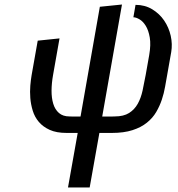

<svg xmlns="http://www.w3.org/2000/svg" viewBox="-20 -580 790 850"><path d="M147 -400 243.5 -410 215 -248.5Q208.5 -212.5 208.2 -179.2Q208 -146 215.8 -120.5Q223.5 -95 241 -79.8Q258.5 -64.5 287.5 -64.5Q295.5 -64 304.5 -64H336.5L422 -550L520 -560L432.5 -64H471Q487 -64 487.5 -64.5Q527.5 -64.5 551.5 -79.8Q575.5 -95 589.8 -120.5Q604 -146 611.2 -179.2Q618.5 -212.5 625 -248.5L640.5 -336Q648.5 -382 643 -414Q637.5 -446 625.2 -465.8Q613 -485.5 597.5 -494.5Q582 -503.5 570.5 -503.5L580 -558.5Q621.5 -558.5 653.8 -539Q686 -519.5 706.8 -489Q727.5 -458.5 735.8 -421.5Q744 -384.5 738 -349.5L720 -247.5Q715.5 -224 710.8 -195.8Q706 -167.5 696.5 -139Q687 -110.5 671.5 -84Q656 -57.5 630.2 -36.8Q604.5 -16 566.5 -3.8Q528.5 8.5 475 8.5H420L377 250H281L324 8.5H275Q230 8.5 200.2 -5Q170.5 -18.5 152 -40.2Q133.5 -62 125 -89.8Q116.5 -117.5 114.2 -146Q112 -174.5 114.2 -201Q116.5 -227.5 120 -247.5Z"/></svg>

Font: B612
Style: Italic
Weight: 400
Italic angle: -10°
Designer: Nicolas Chauveau, Thomas Paillot, Jonathan Favre-Lamarine, Jean-Luc Vinot
Foundry: AIRBUS
Version: Version 1.008